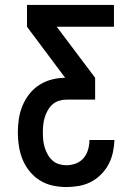

<svg xmlns="http://www.w3.org/2000/svg" viewBox="-20 -540 540 775"><path d="M248 215Q220 215 192.5 209Q165 203 141.5 188.5Q118 174 100 152Q82 130 71.5 104.5Q61 79 56.5 51Q52 23 52 -5Q52 -32 56 -59.5Q60 -87 70.5 -112.5Q81 -138 98 -160Q115 -182 138.5 -197Q162 -212 189 -219Q216 -226 243 -226L89 -432V-520H440V-432H209L364 -226V-138H250Q234 -138 219 -133.5Q204 -129 192.5 -119Q181 -109 173 -95Q165 -81 160.5 -66Q156 -51 154.5 -35.5Q153 -20 153 -5Q153 10 154.5 25.5Q156 41 160.5 55.5Q165 70 172.5 83.5Q180 97 191.5 107.5Q203 118 218 122.5Q233 127 248 127Q267 127 286 120Q305 113 317.5 98Q330 83 335.5 64Q341 45 341 25H442Q441 51 435.5 76Q430 101 418 123.5Q406 146 387.5 164.5Q369 183 346.5 194.5Q324 206 298.5 210.5Q273 215 248 215Z"/></svg>

Font: Iosevka Curly Semibold
Style: Regular
Weight: 600
Monospace: yes
Designer: Belleve Invis
Foundry: Belleve Invis
Version: Version 22.1.2; ttfautohint (v1.8.4)